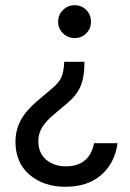

<svg xmlns="http://www.w3.org/2000/svg" viewBox="-20 -530 497 735"><path d="M303.3 -293.3Q303.3 -233.3 287.5 -197.9Q271.7 -162.5 231.7 -130L190 -95Q156.7 -67.5 141.7 -43.3Q126.7 -19.2 126.7 10Q126.7 55 156.2 80.8Q185.8 106.7 232.5 106.7Q277.5 106.7 304.6 84.2Q331.7 61.7 340 18.3H430Q419.2 95 367.1 140Q315 185 230.8 185Q146.7 185 92.9 138.8Q39.2 92.5 39.2 12.5Q39.2 -31.7 59.2 -69.2Q79.2 -106.7 122.5 -143.3L176.7 -189.2Q204.2 -211.7 214.2 -232.5Q224.2 -253.3 225.8 -293.3ZM265.8 -510Q292.5 -510 310.4 -491.7Q328.3 -473.3 328.3 -446.7Q328.3 -420.8 310.4 -402.5Q292.5 -384.2 265.8 -384.2Q240 -384.2 221.2 -402.5Q202.5 -420.8 202.5 -446.7Q202.5 -473.3 221.2 -491.7Q240 -510 265.8 -510Z"/></svg>

Font: Funnel Sans Light
Style: Regular
Weight: 400
Version: Version 1.000